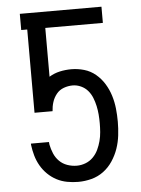

<svg xmlns="http://www.w3.org/2000/svg" viewBox="-53 -777 606 827"><g transform="rotate(-5 250.0 -363.5)"><path d="M252 8Q228 8 204 3.5Q180 -1 159 -12Q138 -23 120.5 -40Q103 -57 91 -78Q79 -99 72.5 -122Q66 -145 63 -169V-174H141L142 -163Q146 -143 154 -124Q162 -105 176.5 -90.5Q191 -76 211 -69Q231 -62 252 -62Q271 -62 289.5 -69Q308 -76 322 -90Q336 -104 344.5 -122Q353 -140 358 -159Q363 -178 364.5 -197.5Q366 -217 366 -236Q366 -255 364.5 -273.5Q363 -292 359 -310.5Q355 -329 348 -346.5Q341 -364 329 -378Q317 -392 299.5 -400Q282 -408 264 -408Q244 -408 225 -401Q206 -394 193.5 -378.5Q181 -363 175 -344Q169 -325 168 -305H90V-665H64V-735H417V-665H168V-454Q189 -467 213.5 -472.5Q238 -478 264 -478Q292 -478 319.5 -470Q347 -462 369 -443.5Q391 -425 406 -400.5Q421 -376 429.5 -348.5Q438 -321 441 -292.5Q444 -264 444 -236Q444 -236 444 -236Q444 -236 444 -236V-235Q444 -206 440.5 -176.5Q437 -147 427.5 -119.5Q418 -92 401.5 -67Q385 -42 361.5 -24.5Q338 -7 309.5 0.5Q281 8 252 8Z"/></g></svg>

Font: Iosevka SS04
Style: Regular
Weight: 400
Monospace: yes
Designer: Belleve Invis
Foundry: Belleve Invis
Version: Version 19.0.0; ttfautohint (v1.8.4)